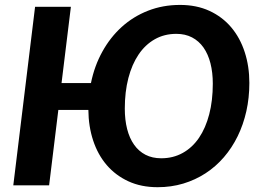

<svg xmlns="http://www.w3.org/2000/svg" viewBox="-20 -753 1058 780"><path d="M230 -415.5H349.5Q363.5 -485 395.8 -543.2Q428 -601.5 474.8 -643.8Q521.5 -686 581.5 -709.5Q641.5 -733 711.5 -733Q778.5 -733 831 -708.8Q883.5 -684.5 919.5 -641.8Q955.5 -599 974.2 -541.2Q993 -483.5 993 -416Q993 -356 980.8 -301.2Q968.5 -246.5 945.5 -199.5Q922.5 -152.5 889.5 -114.2Q856.5 -76 815 -49Q773.5 -22 724.5 -7.2Q675.5 7.5 620.5 7.5Q553.5 7.5 501.5 -16.5Q449.5 -40.5 413.5 -82.5Q377.5 -124.5 358.5 -182Q339.5 -239.5 339 -306.5H217L179.5 0H34L122.5 -725.5H268ZM635 -110Q683.5 -110 722.5 -131.8Q761.5 -153.5 788.5 -193.2Q815.5 -233 830 -288.8Q844.5 -344.5 844.5 -413Q844.5 -458.5 835 -495.8Q825.5 -533 806.8 -559.8Q788 -586.5 760.2 -601Q732.5 -615.5 696.5 -615.5Q647.5 -615.5 608.8 -593.5Q570 -571.5 543 -531.5Q516 -491.5 501.5 -435.8Q487 -380 487 -312Q487 -266 496.5 -228.8Q506 -191.5 524.8 -165Q543.5 -138.5 571.2 -124.2Q599 -110 635 -110Z"/></svg>

Font: Lato Heavy
Style: Italic
Weight: 800
Italic angle: -7°
Designer: Lukasz Dziedzic
Foundry: tyPoland Lukasz Dziedzic
Version: Version 2.007; 2014-02-27